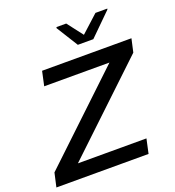

<svg xmlns="http://www.w3.org/2000/svg" viewBox="-158 -1029 1051 1153"><g transform="rotate(-20 367.0 -452.5)"><path d="M4 0 24 -89 560 -596H143L163 -688H734L715 -603L175 -92H613L593 0ZM418 -761 332 -899 334 -905H396L473 -805L583 -905H659L657 -899L517 -761Z"/></g></svg>

Font: Saira Expanded Medium
Style: Italic
Weight: 500
Width: 7
Italic angle: -12°
Designer: Hector Gatti with collaboration of the Omnibus-Type team
Foundry: Omnibus-Type
Version: Version 1.101